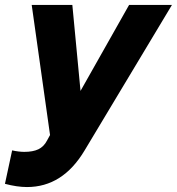

<svg xmlns="http://www.w3.org/2000/svg" viewBox="-70 -536 714 775"><path d="M39 219Q-1 219 -50 206L-21 71Q-8 74 5 75.5Q18 77 28 77Q63 77 85 66.5Q107 56 120 31L132 9L58 -516H222L255 -169L451 -516H624L271 72Q183 219 39 219Z"/></svg>

Font: Red Hat Text
Style: Bold Italic
Weight: 700
Italic angle: -12°
Designer: Pentagram, MCKL
Foundry: Pentagram, MCKL
Version: Version 1.023; ttfautohint (v1.8.3)